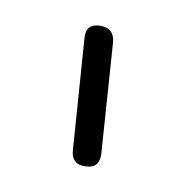

<svg xmlns="http://www.w3.org/2000/svg" viewBox="-51 -146 323 334"><g transform="rotate(-15 110.0 21.0)"><path d="M155 -93.5Q176.5 -83.5 169 -61L98.5 122.5Q88.5 146 66.5 136Q55 131.5 51.5 123Q48 114.5 52.5 103.5L122.5 -80Q131.5 -104 155 -93.5Z"/></g></svg>

Font: Jura Light
Style: Regular
Weight: 400
Version: Version 5.106